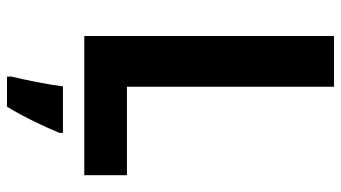

<svg xmlns="http://www.w3.org/2000/svg" viewBox="-233 -587 975 549"><g transform="rotate(90 254.5 -312.5)"><path d="M83 -66V-780H228V-188H481V-66ZM360 5Q346 39 327 78Q308 117 285 155H199V142Q206 114 214.5 70.5Q223 27 227 -5H360Z"/></g></svg>

Font: Noto Sans Malayalam UI SemiCondensed
Style: Bold
Weight: 700
Width: 4
Designer: Jelle Bosma - Monotype Design Team
Foundry: Monotype Imaging Inc.
Version: Version 2.104; ttfautohint (v1.8.4.7-5d5b)